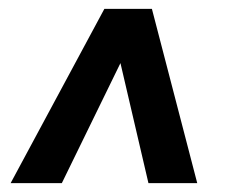

<svg xmlns="http://www.w3.org/2000/svg" viewBox="-20 -706 519 432"><path d="M321.8 -686 423.8 -293.9H314L251 -564L119.1 -293.9H3.9L214.8 -686Z"/></svg>

Font: Archivo Narrow
Style: Bold Italic
Weight: 700
Italic angle: -8°
Designer: Hector Gatti
Foundry: Hector Gatti
Version: 1.002; ttfautohint (v0.8)